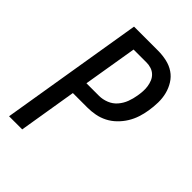

<svg xmlns="http://www.w3.org/2000/svg" viewBox="-215 -832 930 930"><g transform="rotate(45 250.0 -367.5)"><path d="M22 0 143 -735H308Q338 -735 367 -728.5Q396 -722 419 -706.5Q442 -691 457 -667Q472 -643 479 -615.5Q486 -588 485.5 -558Q485 -528 480 -498Q476 -472 467.5 -446Q459 -420 444.5 -396.5Q430 -373 409.5 -353Q389 -333 364.5 -320.5Q340 -308 313.5 -303Q287 -298 261 -298H161L112 0ZM174 -378H260Q285 -378 310 -388Q335 -398 352 -418Q369 -438 378 -462Q387 -486 391 -511Q394 -528 395 -545Q396 -562 393.5 -578Q391 -594 385 -608.5Q379 -623 367.5 -634Q356 -645 340.5 -650Q325 -655 309 -655H220Z"/></g></svg>

Font: Iosevka Term Curly Medium
Style: Italic
Weight: 500
Italic angle: -9°
Designer: Belleve Invis
Foundry: Belleve Invis
Version: Version 32.3.0